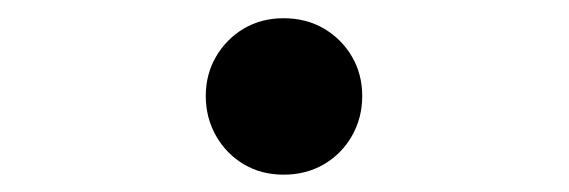

<svg xmlns="http://www.w3.org/2000/svg" viewBox="-20 -450 640 216"><path d="M211.5 -342Q211.5 -366.5 223 -386.2Q234.5 -406 254.2 -417.8Q274 -429.5 299 -429.5Q324.5 -429.5 344.5 -417.8Q364.5 -406 376 -386.2Q387.5 -366.5 387.5 -342Q387.5 -317.5 376 -297.2Q364.5 -277 344.5 -265.2Q324.5 -253.5 299 -253.5Q274 -253.5 254.2 -265.2Q234.5 -277 223 -297.2Q211.5 -317.5 211.5 -342Z"/></svg>

Font: Fira Code Light
Style: Regular
Weight: 400
Monospace: yes
Version: Version 5.002